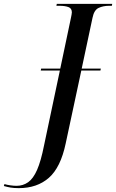

<svg xmlns="http://www.w3.org/2000/svg" viewBox="-172 -734 601 994"><path d="M-75 240Q-100 240 -117.5 237Q-135 234 -152 229L-149 219Q-136 223 -118.5 225.5Q-101 228 -86 228Q-53 228 -26.5 209.5Q0 191 20 145.5Q40 100 56 19L138 -369H39L41 -379H140L196 -645Q197 -651 198.5 -658Q200 -665 200 -670Q200 -691 182 -697.5Q164 -704 136 -704H120L122 -714H409L407 -704H393Q362 -704 338.5 -693Q315 -682 307 -642L251 -379H350L348 -369H249L168 9Q142 133 81 186.5Q20 240 -75 240Z"/></svg>

Font: Noto Serif Display SemiCondensed Medium
Style: Italic
Weight: 500
Width: 4
Italic angle: -12°
Designer: Monotype Design Team
Foundry: Monotype Imaging Inc.
Version: Version 2.009